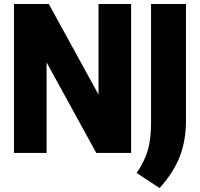

<svg xmlns="http://www.w3.org/2000/svg" viewBox="-20 -760 993 954"><path d="M469.5 -740H631.5V0H458.5L211.5 -450V0H49.5V-740H222.5L469.5 -290ZM659 99.5Q699.5 40 715 -15.2Q730.5 -70.5 730.5 -151.5V-740H904V-156.5Q903.5 -61 873.5 17.2Q843.5 95.5 773 174.5Z"/></svg>

Font: Encode Sans Condensed ExtraBold
Style: Regular
Weight: 800
Width: 3
Designer: Multiple Designers
Foundry: Impallari Type
Version: Version 2.000